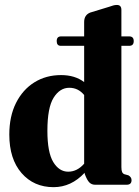

<svg xmlns="http://www.w3.org/2000/svg" viewBox="-20 -764 573 794"><path d="M214.5 -594Q214.5 -613.5 232.5 -613.5H328V-673Q328 -702 353 -712L430 -735.5Q441.5 -739.5 448.5 -741.5Q455.5 -743.5 463.5 -743.5Q482 -743.5 482 -723V-613.5H514.5Q533 -613.5 533 -594Q533 -574.5 514.5 -574.5H482V-73Q482 -59 485 -52.5Q488 -46 494.5 -43.5L511 -39Q524 -31.5 524 -19Q524 0 503.5 0H373.5Q359 0 349.5 -9.5Q340 -19 330.5 -44.5L330 -49.5Q274.5 10 201.5 10Q120 10 69.2 -48.2Q18.5 -106.5 18.5 -207.5Q18.5 -283 46.2 -338.2Q74 -393.5 122.2 -423.5Q170.5 -453.5 232.5 -453.5Q290 -453.5 328 -424.5V-574.5H231.5Q214.5 -574.5 214.5 -594ZM176 -223Q176 -134 200.2 -94Q224.5 -54 262 -54Q299 -54 328 -87V-371Q303.5 -401 266.5 -401Q227.5 -401 201.8 -360Q176 -319 176 -223Z"/></svg>

Font: Fraunces 144pt Soft
Style: Bold
Weight: 700
Version: Version 1.000;[0bf87f6ff]